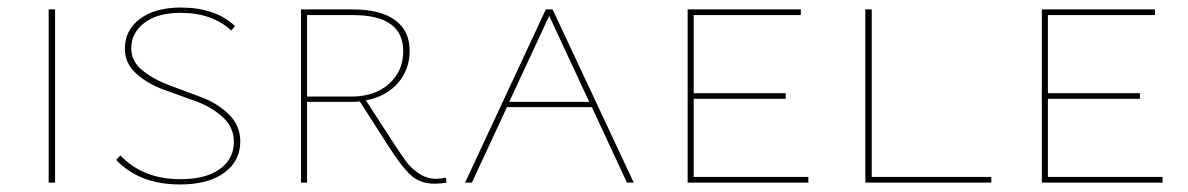

<svg xmlns="http://www.w3.org/2000/svg" viewBox="-20 -484 3149 509"><path d="M109 0V-459H126V0Z M600 -108Q600 -147 570 -174Q540 -201 498 -216Q456 -231 413.5 -246.5Q371 -262 341 -289Q311 -316 311 -355Q311 -404 351 -434Q391 -464 459 -464Q551 -464 603 -415L593 -403Q543 -450 458 -450Q398 -450 363 -423.5Q328 -397 328 -356Q328 -321 358 -297Q388 -273 430 -257.5Q472 -242 514.5 -226Q557 -210 587 -180.5Q617 -151 617 -109Q617 -57 574.5 -26Q532 5 457 5Q350 5 288 -60L299 -72Q359 -9 458 -9Q526 -9 563 -36Q600 -63 600 -108Z M1162 -13 1164 0Q1148 3 1133 3Q1093 3 1068 -20.5Q1043 -44 1005 -104L934 -215Q926 -214 910 -214H794V0H778V-459H916Q988 -459 1027 -431Q1066 -403 1066 -349Q1066 -300 1035 -264Q1004 -228 950 -218L1020 -110Q1046 -70 1058.5 -53.5Q1071 -37 1091.5 -23.5Q1112 -10 1136 -10Q1148 -10 1162 -13ZM794 -228H911Q974 -228 1011.5 -262Q1049 -296 1049 -348Q1049 -444 916 -444H794Z M1642 0 1549 -200H1324L1231 0H1213L1427 -459H1445L1660 0ZM1330 -214H1542L1436 -442Z M1819 -15H2123V0H1803V-459H2103V-444H1819V-237H2063V-222H1819Z M2291 -15H2608V0H2274V-459H2291Z M2758 -15H3062V0H2742V-459H3042V-444H2758V-237H3002V-222H2758Z"/></svg>

Font: EauTestSC Thin
Style: Regular
Weight: 250
Designer: Christian Thalmann (Catharsis Fonts)
Version: Version 0.001;PS 000.001;hotconv 1.0.88;makeotf.lib2.5.64775